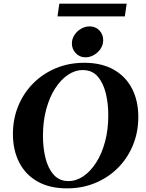

<svg xmlns="http://www.w3.org/2000/svg" viewBox="-20 -1025 804 1055"><path d="M443 -680Q538 -680 604.5 -642.5Q671 -605 705.5 -538Q740 -471 740 -382Q740 -300 711 -228.5Q682 -157 629 -103.5Q576 -50 504.5 -20Q433 10 348 10Q253 10 186.5 -27.5Q120 -65 85.5 -132.5Q51 -200 51 -288Q51 -371 80 -442Q109 -513 162 -566.5Q215 -620 286.5 -650Q358 -680 443 -680ZM356 -30Q399 -30 438 -56.5Q477 -83 508 -131Q539 -179 557 -245.5Q575 -312 575 -392Q575 -457 561 -513.5Q547 -570 516.5 -605Q486 -640 435 -640Q392 -640 353 -613.5Q314 -587 283 -539Q252 -491 234 -424.5Q216 -358 216 -278Q216 -213 230 -156.5Q244 -100 275 -65Q306 -30 356 -30ZM449 -710Q418 -710 396.5 -732.5Q375 -755 375 -786Q375 -811 389 -832.5Q403 -854 425.4 -867Q447.8 -880 472.5 -880Q505 -880 526 -858Q547 -836 547 -804.3Q547 -779 533 -757.5Q519 -736.1 496.4 -723Q473.9 -710 449 -710ZM306 -1005H676L666 -935H296Z"/></svg>

Font: Brygada 1918
Style: Italic
Weight: 400
Italic angle: -8°
Designer: Mateusz Machalski | Borys Kosmynka | Przemek Hoffer
Foundry: NIEPODLEGLA 2018
Version: Version 3.006